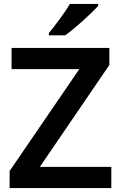

<svg xmlns="http://www.w3.org/2000/svg" viewBox="-20 -958 616 978"><path d="M480 -928V-938H336C310 -893 260 -827 229 -790V-778H312C362 -813 447 -891 480 -928ZM547 0V-108H183L537 -627V-714H39V-606H384L29 -87V0Z"/></svg>

Font: Noto Sans Gunjala Gondi Semibold
Style: Regular
Weight: 400
Designer: Ek Type
Foundry: Ek Type
Version: Version 1.004